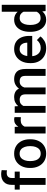

<svg xmlns="http://www.w3.org/2000/svg" viewBox="1217 -2017 810 3284"><g transform="rotate(-90 1622.0 -375.0)"><path d="M219.7 0H102.1V-442.4H21V-528.3H102.1V-579.1Q102.1 -667 151.4 -713.6Q200.7 -760.3 286.1 -760.3Q303.7 -760.3 320.8 -757.8Q337.9 -755.4 354 -751.5L351.1 -660.6Q332 -665 305.2 -665Q264.6 -665 242.2 -642.8Q219.7 -620.6 219.7 -579.1V-528.3H328.6V-442.4H219.7Z M391.1 -258.3V-269.5Q391.1 -346.2 420.2 -407Q449.2 -467.8 504.2 -502.9Q559.1 -538.1 636.2 -538.1Q713.9 -538.1 769 -502.9Q824.2 -467.8 853.3 -407Q882.3 -346.2 882.3 -269.5V-258.3Q882.3 -181.6 853.3 -121.1Q824.2 -60.5 769.3 -25.4Q714.4 9.8 637.2 9.8Q559.6 9.8 504.6 -25.4Q449.7 -60.5 420.4 -121.1Q391.1 -181.6 391.1 -258.3ZM508.8 -269.5V-258.3Q508.8 -210.4 522.2 -170.9Q535.6 -131.3 564 -107.7Q592.3 -84 637.2 -84Q681.2 -84 709.2 -107.7Q737.3 -131.3 751 -170.9Q764.6 -210.4 764.6 -258.3V-269.5Q764.6 -316.4 751.2 -356.2Q737.8 -396 709.5 -420.2Q681.2 -444.3 636.2 -444.3Q591.8 -444.3 563.7 -420.2Q535.6 -396 522.2 -356.2Q508.8 -316.4 508.8 -269.5Z M1260.7 -531.7 1259.8 -422.4Q1236.3 -426.3 1211.9 -426.3Q1168 -426.3 1140.1 -408.7Q1112.3 -391.1 1099.1 -360.4V0H981.4V-528.3H1093.8L1097.2 -465.8Q1116.7 -499.5 1147.2 -518.8Q1177.7 -538.1 1218.8 -538.1Q1229.5 -538.1 1241.9 -536.1Q1254.4 -534.2 1260.7 -531.7Z M1555.7 -443.4Q1516.6 -443.4 1491.2 -426Q1465.8 -408.7 1452.1 -379.9V0H1334.5V-528.3H1445.3L1449.2 -468.8Q1475.6 -501.5 1514.2 -519.8Q1552.7 -538.1 1603.5 -538.1Q1652.8 -538.1 1690.7 -518.3Q1728.5 -498.5 1749 -455.1Q1774.4 -492.7 1815.4 -515.4Q1856.4 -538.1 1911.6 -538.1Q1992.2 -538.1 2038.3 -492.7Q2084.5 -447.3 2084.5 -341.8V0H1966.3V-342.3Q1966.3 -402.3 1940.9 -422.9Q1915.5 -443.4 1872.1 -443.4Q1831.1 -443.4 1804.7 -421.4Q1778.3 -399.4 1768.1 -364.7Q1768.1 -358.9 1768.1 -352.1V0H1650.4V-341.8Q1650.4 -399.4 1624.8 -421.4Q1599.1 -443.4 1555.7 -443.4Z M2438.5 9.8Q2360.4 9.8 2303.2 -23.9Q2246.1 -57.6 2215.3 -115.5Q2184.6 -173.3 2184.6 -246.1V-265.6Q2184.6 -348.6 2215.8 -409.9Q2247.1 -471.2 2301.5 -504.6Q2356 -538.1 2424.3 -538.1Q2500 -538.1 2550 -505.1Q2600.1 -472.2 2625 -413.8Q2649.9 -355.5 2649.9 -279.3V-229H2303.2Q2308.1 -166 2345.2 -124.8Q2382.3 -83.5 2445.3 -83.5Q2487.8 -83.5 2521 -100.6Q2554.2 -117.7 2578.6 -148.9L2640.6 -88.9Q2615.2 -51.3 2565.4 -20.8Q2515.6 9.8 2438.5 9.8ZM2423.8 -444.3Q2374 -444.3 2344 -409.4Q2314 -374.5 2305.7 -313.5H2533.7V-322.8Q2532.7 -354.5 2521.5 -382.3Q2510.3 -410.2 2486.6 -427.2Q2462.9 -444.3 2423.8 -444.3Z M2719.7 -258.3V-268.6Q2719.7 -349.1 2744.6 -409.7Q2769.5 -470.2 2816.2 -504.2Q2862.8 -538.1 2927.2 -538.1Q2971.2 -538.1 3004.9 -522.5Q3038.6 -506.8 3063.5 -478V-750H3181.6V0H3074.7L3068.8 -56.6Q3043.5 -24.9 3008.1 -7.6Q2972.7 9.8 2926.3 9.8Q2862.3 9.8 2815.9 -25.1Q2769.5 -60.1 2744.6 -120.6Q2719.7 -181.2 2719.7 -258.3ZM2837.4 -268.6V-258.3Q2837.4 -210.4 2849.4 -171.1Q2861.3 -131.8 2887.5 -108.6Q2913.6 -85.4 2956.1 -85.4Q2996.1 -85.4 3022.5 -103.8Q3048.8 -122.1 3063.5 -151.9V-377.4Q3048.8 -407.2 3022.7 -425.3Q2996.6 -443.4 2957 -443.4Q2914.6 -443.4 2888.2 -419.7Q2861.8 -396 2849.6 -356.4Q2837.4 -316.9 2837.4 -268.6Z"/></g></svg>

Font: Vazirmatn RD FD Medium
Style: Regular
Weight: 500
Designer: Saber Rastikerdar
Foundry: Saber Rastikerdar
Version: Version 33.003